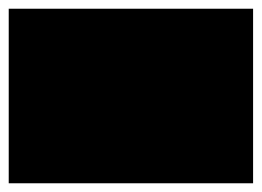

<svg xmlns="http://www.w3.org/2000/svg" viewBox="-100 -500 600 440"><g transform="rotate(-90 200.0 -280.0)"><path d="M0 0H400V-560H0ZM0 0Q0 0 0 0Q0 0 0 0Q0 0 0 0Q0 0 0 0Q0 0 0 0Q0 0 0 0H400Q400 0 400 0Q400 0 400 0Q400 0 400 0Q400 0 400 0Q400 0 400 0Q400 0 400 0ZM0 -560Q0 -560 0 -560Q0 -560 0 -560Q0 -560 0 -560Q0 -560 0 -560Q0 -560 0 -560Q0 -560 0 -560H400Q400 -560 400 -560Q400 -560 400 -560Q400 -560 400 -560Q400 -560 400 -560Q400 -560 400 -560Q400 -560 400 -560Z"/></g></svg>

Font: Wavefont
Style: Regular
Weight: 400
Monospace: yes
Version: Version 3.003